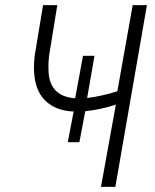

<svg xmlns="http://www.w3.org/2000/svg" viewBox="-20 -731 606 751"><path d="M204.1 -710.9 171.9 -512.2Q169.4 -490.2 169.4 -470.2Q169.4 -460 169.9 -450.7Q174.8 -353.5 273.9 -346.7L304.7 -512.7H349.6L320.8 -347.7Q378.9 -355 439 -374L499 -710.9H554.7L431.2 0H375L433.1 -321.8Q376.5 -302.7 313.5 -295.9L290.5 -174.8H245.1L268.1 -294.9Q202.1 -297.4 162.6 -332.3Q123 -367.2 115.2 -429.7Q112.8 -448.2 112.8 -467.8Q112.8 -489.7 115.7 -513.2L148.4 -710.9Z"/></svg>

Font: MAUL Condensed Light Italic
Style: Light Italic
Weight: 300
Italic angle: -12°
Designer: MAUL
Version: Version 1.0; 2020; ttfautohint (v1.8.3)